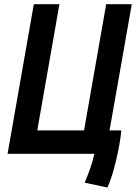

<svg xmlns="http://www.w3.org/2000/svg" viewBox="-20 -713 631 890"><path d="M350.6 0H15.1L136.7 -693.4H255.4L152.8 -108.4H369.6L472.2 -693.4H590.8L487.8 -108.4H542Q539.6 -72.8 529.8 -22.7Q520 27.3 506.3 75.7Q492.7 124 478 156.2L372.6 133.8Q387.2 99.1 398.9 65.4Q410.6 31.7 417.5 0Z"/></svg>

Font: Cascadia Mono NF SemiBold
Style: Italic
Weight: 600
Italic angle: -10°
Monospace: yes
Designer: Aaron Bell
Foundry: Saja Typeworks
Version: Version 2404.023; ttfautohint (v1.8.4)